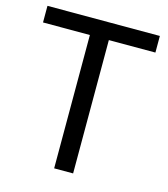

<svg xmlns="http://www.w3.org/2000/svg" viewBox="-107 -798 771 883"><g transform="rotate(15 278.0 -357.0)"><path d="M323.2 0H232.9V-634.8H9.8V-713.9H544.9V-634.8H323.2Z"/></g></svg>

Font: NotoPenekeko
Style: Regular
Weight: 400
Designer: Monotype Design team
Foundry: Monotype Imaging Inc.
Version: Version 1.04